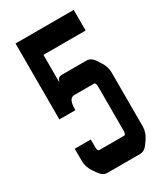

<svg xmlns="http://www.w3.org/2000/svg" viewBox="-177 -775 734 851"><g transform="rotate(-30 190.0 -350.0)"><path d="M158.2 -477.5H281.2Q305.7 -477.5 321.3 -453.1L335.9 -430.7Q352.5 -405.3 352.5 -375V-102.5Q352.5 -69.3 334 -43L320.3 -23.4Q303.7 0 281.2 0H113.3Q91.8 0 75.2 -23.4L61.5 -43Q42 -71.3 42 -102.5V-165H124V-126Q124 -105.5 133.8 -105.5H259.8Q269.5 -105.5 269.5 -126V-351.6Q269.5 -372.1 259.8 -372.1H159.2Q129.9 -372.1 129.9 -316.4V-311.5H47.9V-700.2H345.7V-594.7H129.9V-458H132.8Q133.8 -477.5 158.2 -477.5Z"/></g></svg>

Font: Vancouver Drive
Style: Bold
Weight: 700
Designer: Valery Zaveryaev
Foundry: Cyreal (www.cyreal.org)
Version: Version 1.01